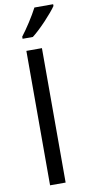

<svg xmlns="http://www.w3.org/2000/svg" viewBox="-107 -1030 491 1069"><g transform="rotate(-10 138.5 -495.0)"><path d="M277 -980V-990H171C148 -945 105 -879 76 -842V-830H134C181 -866 252 -943 277 -980ZM173 0V-760H85V0Z"/></g></svg>

Font: Noto Sans Hebrew Droid
Style: Bold
Weight: 700
Designer: Monotype Design Team
Foundry: Monotype Imaging Inc.
Version: Version 1.100